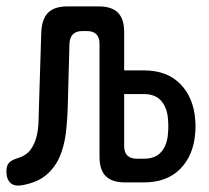

<svg xmlns="http://www.w3.org/2000/svg" viewBox="-32 -570 652 600"><path d="M97 -470Q99 -511 118.5 -530.5Q138 -550 179 -550H276Q317 -550 336.5 -530.5Q356 -511 356 -470V-350H418Q490 -350 531.5 -307.5Q573 -265 578 -196Q579 -185 579 -175Q579 -165 578 -154Q573 -85 531.5 -42.5Q490 0 418 0H359Q318 0 298.5 -19.5Q279 -39 279 -80V-433Q279 -453 269 -463Q259 -473 239 -473H226Q206 -473 196 -463Q186 -453 185 -433L180 -246Q179 -199 174 -156Q169 -113 154 -79Q139 -45 111 -22Q83 1 36 9Q13 13 0.5 1.5Q-12 -10 -12 -35Q-12 -52 -4 -61Q4 -70 24 -76Q50 -84 63 -101.5Q76 -119 82 -142.5Q88 -166 88.5 -193Q89 -220 90 -246ZM356 -276V-114Q356 -94 366 -84Q376 -74 396 -74H418Q454 -74 472.5 -96Q491 -118 493 -154Q494 -165 494 -175Q494 -185 493 -196Q491 -232 472.5 -254Q454 -276 418 -276Z"/></svg>

Font: Maple Mono Normal
Style: Regular
Weight: 400
Monospace: yes
Designer: subframe7536
Version: Version 7.000